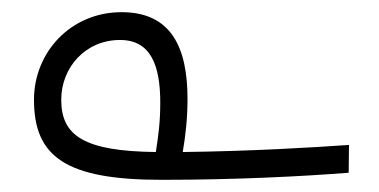

<svg xmlns="http://www.w3.org/2000/svg" viewBox="-20 -294 626 317"><path d="M246.6 2.9C370.1 2.9 480.5 -2.9 555.7 -8.8L556.2 -54.7C493.2 -50.3 393.6 -44.4 281.7 -43C286.6 -70.8 289.6 -100.6 289.6 -130.4C289.6 -215.8 262.7 -273.9 180.7 -273.9C96.7 -273.9 36.1 -207.5 36.1 -129.4C36.1 -35.6 87.9 2.9 246.6 2.9ZM237.3 -43C118.7 -44.4 81.1 -69.8 81.1 -129.4C81.1 -182.1 120.6 -228 178.2 -228C229 -228 244.6 -186 244.6 -124.5C244.6 -93.3 241.7 -71.3 237.3 -43Z"/></svg>

Font: Cascadia Mono PL ExtraLight
Style: Regular
Weight: 200
Monospace: yes
Designer: Aaron Bell
Foundry: Saja Typeworks
Version: Version 2404.023